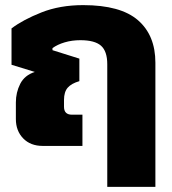

<svg xmlns="http://www.w3.org/2000/svg" viewBox="-20 -570 672 750"><path d="M399 160V-319Q399 -370 374.5 -391.5Q350 -413 294 -413Q261 -413 232.5 -404.5Q204 -396 185 -382V-374L290 -341V-253Q259 -244 244.5 -227.5Q230 -211 230 -179V-153Q230 -122 261 -122H302V0H147Q99 0 70.5 -29.5Q42 -59 42 -105V-170Q42 -209 59 -242.5Q76 -276 116 -289L25 -317V-459Q70 -493 142 -521.5Q214 -550 305 -550Q451 -550 519 -491Q587 -432 587 -325V160Z"/></svg>

Font: Kanit
Style: Bold
Weight: 700
Designer: Katatrad Team
Foundry: CadsonDemak
Version: Version 2.000; ttfautohint (v1.8.3)